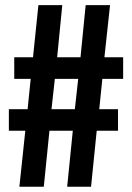

<svg xmlns="http://www.w3.org/2000/svg" viewBox="-20 -710 502 730"><path d="M369.1 -410.2 357.4 -294.9H428.7V-212.9H347.7L326.2 0H235.4L256.8 -212.9H168L146.5 0H53.7L76.2 -212.9H13.7V-294.9H85L96.7 -410.2H34.2V-492.2H105.5L126 -690.4H216.8L197.3 -492.2H286.1L305.7 -690.4H398.4L377 -492.2H448.2V-410.2ZM277.3 -410.2H188.5L175.8 -294.9H264.6Z"/></svg>

Font: Dinish Condensed
Style: Bold
Weight: 700
Width: 3
Designer: Bert Driehuis
Foundry: Playbeing
Version: Version 3.006; git-39231f3c-release